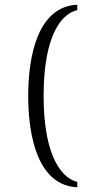

<svg xmlns="http://www.w3.org/2000/svg" viewBox="-20 -670 369 810"><path d="M99 -265C99 -90 142 113 306 120V97C251 86 164 6 164 -265C164 -534 247 -615 306 -627V-650C142 -643 99 -440 99 -265Z"/></svg>

Font: erewhon
Style: Regular
Weight: 400
Version: Version 1.0.0